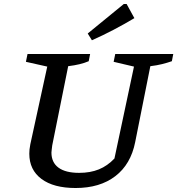

<svg xmlns="http://www.w3.org/2000/svg" viewBox="-20 -932 889 963"><path d="M359 11Q249 11 188 -34.5Q127 -80 127 -161Q127 -171 128 -182Q129 -193 132 -208L217 -598L110 -622L118 -661H432L425 -625Q404 -616 379 -610Q354 -604 322 -600L242 -203Q241 -191 239.5 -182.5Q238 -174 238 -167Q238 -117 273.5 -91Q309 -65 377 -65Q433 -65 476 -82.5Q519 -100 554 -137L652 -598L550 -622L558 -661H849L842 -625Q819 -617 793 -610.5Q767 -604 734 -600L658 -219Q636 -108 558.5 -48.5Q481 11 359 11ZM441 -730 420 -764 601 -912H615L654 -841Q602 -810 549.5 -782.5Q497 -755 441 -730Z"/></svg>

Font: Piazzolla Thin SemiBold
Style: Italic
Weight: 600
Italic angle: -11.3°
Version: Version 2.005